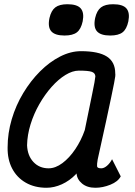

<svg xmlns="http://www.w3.org/2000/svg" viewBox="-20 -874 640 908"><path d="M510 -121 551 -40Q538 -15 502 -0.5Q466 14 431 14Q392 14 368 -6Q344 -26 342 -54Q341 -51 339.5 -51.5Q338 -52 339 -50Q309 -19 272.5 -2.5Q236 14 200 14Q144 14 102 -10Q60 -34 37.5 -77Q15 -120 16 -177Q16 -244 35.5 -310Q55 -376 90 -434Q125 -492 169.5 -536.5Q214 -581 264 -606.5Q314 -632 363 -632Q446 -632 485.5 -606.5Q525 -581 525 -527Q526 -522 525 -512.5Q524 -503 519.5 -480.5Q515 -458 506 -414.5Q497 -371 481.5 -299.5Q466 -228 442 -120Q438 -97 439 -87.5Q440 -78 459 -78Q472 -78 486 -90Q500 -102 510 -121ZM210 -78Q242 -78 275 -102.5Q308 -127 336 -168.5Q364 -210 381 -259Q401 -358 415.5 -427.5Q430 -497 431 -513Q430 -529 413.5 -534.5Q397 -540 353 -540Q323 -540 289.5 -519.5Q256 -499 224 -463Q192 -427 166 -381.5Q140 -336 124.5 -286Q109 -236 108 -187Q110 -138 138 -108Q166 -78 210 -78ZM501 -706Q456 -706 438.5 -726Q421 -746 430 -789Q438 -824 457.5 -839Q477 -854 515 -854Q561 -854 578 -834Q595 -814 587 -773Q579 -736 559.5 -721Q540 -706 501 -706ZM285 -706Q240 -706 222.5 -726Q205 -746 214 -789Q222 -824 241.5 -839Q261 -854 299 -854Q345 -854 362 -834Q379 -814 371 -773Q363 -736 343.5 -721Q324 -706 285 -706Z"/></svg>

Font: Victor Mono Thin
Style: Italic
Weight: 100
Italic angle: -12°
Monospace: yes
Designer: Rune Bjørnerås
Version: Version 1.561;gftools[0.9.30]